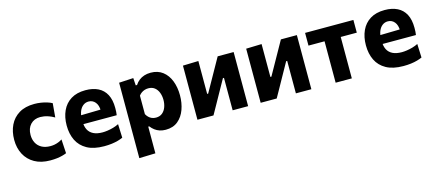

<svg xmlns="http://www.w3.org/2000/svg" viewBox="-52 -1013 3874 1710"><g transform="rotate(-15 1885.0 -158.5)"><path d="M299.7 10.9Q214.7 10.9 155.6 -22.8Q96.5 -56.4 65.6 -115Q34.7 -173.5 34.7 -248.6Q34.7 -324.2 63.3 -383.8Q91.9 -443.3 148.7 -477.7Q205.4 -512.1 290 -512.1Q319.8 -512.1 349.1 -507.6Q378.5 -503.1 404.6 -495.2Q430.7 -487.2 451 -476.2L439.8 -347.2Q411.3 -363.5 387.7 -371.7Q364.1 -379.9 344.9 -382.8Q325.8 -385.7 310.9 -385.7Q254.6 -385.7 220.7 -349.9Q186.8 -314 186.8 -253Q186.8 -211.7 203.7 -179.8Q220.5 -147.9 253.3 -129.9Q286.1 -111.8 333.8 -111.8Q352.7 -111.8 371.2 -115.3Q389.7 -118.8 407.7 -125.9Q425.8 -133 442.6 -144L450.2 -15Q432.9 -7.6 410.7 -1.8Q388.6 4.1 361 7.5Q333.4 10.9 299.7 10.9Z M796.1 13.2Q699.5 13.2 638.3 -20.8Q577.2 -54.8 548.2 -114.3Q519.3 -173.9 519.3 -251Q519.3 -327.8 546.5 -386.8Q573.6 -445.8 627.4 -479.1Q681.2 -512.4 761 -512.4Q829.1 -512.4 877.6 -488.2Q926.1 -464.1 952 -415.1Q977.9 -366.1 977.9 -291.5Q977.9 -271.4 977 -255.8Q976.1 -240.3 973.6 -225L845.3 -273.4Q846.3 -280.1 846.8 -287.1Q847.3 -294.2 847.3 -300.2Q847.3 -350.3 823.6 -379Q799.9 -407.8 762.3 -407.8Q734.1 -407.8 712.2 -391.2Q690.2 -374.7 677.7 -344.5Q665.1 -314.3 665.1 -273V-248.7Q665.1 -204.8 680.8 -173.8Q696.6 -142.9 729.6 -126.4Q762.6 -109.9 813.9 -109.9Q833.8 -109.9 860 -113.6Q886.3 -117.4 913.6 -125.1Q941 -132.9 964.6 -145L969.5 -18.9Q950.2 -10 924.3 -2.6Q898.3 4.7 866 9Q833.7 13.2 796.1 13.2ZM577.1 -225V-304.9L886.5 -311.4L973.6 -286.8V-225Z M1069.2 196.5Q1069.2 142.8 1069.2 90.4Q1069.2 38 1069.2 -24V-266Q1069.2 -323.3 1069.2 -381.3Q1069.2 -439.4 1069.2 -499L1201.7 -506.3L1206.1 -438.1H1218.3Q1233.1 -461.4 1254.3 -478.2Q1275.6 -495 1302.6 -503.8Q1329.6 -512.7 1362.2 -512.7Q1428.2 -512.7 1473.3 -478Q1518.3 -443.3 1541.2 -383.8Q1564 -324.4 1564 -250.2Q1564 -180.7 1542.4 -120.6Q1520.7 -60.4 1476.3 -23.6Q1431.9 13.3 1363.5 13.3Q1333.3 13.3 1308.5 5.3Q1283.7 -2.8 1263.7 -18Q1243.7 -33.1 1227.6 -54.1H1218.5V-16Q1218.5 39.9 1218.5 89.1Q1218.5 138.3 1218.5 192ZM1307 -113.7Q1342.7 -113.7 1365.9 -133.1Q1389.1 -152.5 1400.2 -183.4Q1411.3 -214.2 1411.3 -249Q1411.3 -285.7 1399.7 -316.3Q1388.1 -346.9 1364.9 -365.4Q1341.6 -383.8 1306.3 -383.8Q1288.9 -383.8 1272.6 -378.6Q1256.3 -373.3 1242.4 -363.4Q1228.5 -353.6 1218.5 -339.3V-169.3Q1227.6 -152.6 1240.3 -140.1Q1253 -127.7 1269.6 -120.7Q1286.3 -113.7 1307 -113.7Z M1657.7 0Q1657.7 -53.7 1657.7 -103.8Q1657.7 -153.8 1657.7 -216.1V-266.1Q1657.7 -315.6 1657.7 -354.7Q1657.7 -393.9 1657.7 -428.6Q1657.7 -463.3 1657.7 -498.9L1800.9 -503.1Q1800.9 -470.2 1800.9 -437.9Q1800.9 -405.6 1800.9 -369.1Q1800.9 -332.6 1800.9 -286.7V-200H1810.1L1883.2 -330.2Q1907.2 -372.8 1930.9 -415.2Q1954.6 -457.7 1977.9 -498.9H2125.1Q2125.1 -463.3 2125.1 -428.6Q2125.1 -393.9 2125.1 -354.7Q2125.1 -315.6 2125.1 -266.1V-216.1Q2125.1 -153.8 2125.1 -103.8Q2125.1 -53.7 2125.1 0H1982.4Q1982.4 -52.4 1982.4 -101.4Q1982.4 -150.4 1982.4 -210.9V-299.1H1972.8L1901 -170.7Q1877.1 -127.7 1853.2 -84.8Q1829.3 -42 1805.6 0Z M2240.7 0Q2240.7 -53.7 2240.7 -103.8Q2240.7 -153.8 2240.7 -216.1V-266.1Q2240.7 -315.6 2240.7 -354.7Q2240.7 -393.9 2240.7 -428.6Q2240.7 -463.3 2240.7 -498.9L2383.9 -503.1Q2383.9 -470.2 2383.9 -437.9Q2383.9 -405.6 2383.9 -369.1Q2383.9 -332.6 2383.9 -286.7V-200H2393.1L2466.2 -330.2Q2490.2 -372.8 2513.9 -415.2Q2537.6 -457.7 2560.9 -498.9H2708.1Q2708.1 -463.3 2708.1 -428.6Q2708.1 -393.9 2708.1 -354.7Q2708.1 -315.6 2708.1 -266.1V-216.1Q2708.1 -153.8 2708.1 -103.8Q2708.1 -53.7 2708.1 0H2565.4Q2565.4 -52.4 2565.4 -101.4Q2565.4 -150.4 2565.4 -210.9V-299.1H2555.8L2484 -170.7Q2460.1 -127.7 2436.2 -84.8Q2412.3 -42 2388.6 0Z M2932 0Q2932 -53.7 2932 -103.8Q2932 -154 2932 -216V-266Q2932 -311.2 2932 -346.1Q2932 -380.9 2932 -411.7Q2932 -442.5 2932 -475.3L2979 -381.8H2956.7Q2915.3 -381.8 2871.2 -381.8Q2827.1 -381.8 2783.9 -381.8V-499H3229.3V-381.8Q3186.4 -381.8 3142.3 -381.8Q3098.3 -381.8 3056.6 -381.8H3034.3L3081.2 -475.3Q3081.2 -442.5 3081.2 -411.7Q3081.2 -380.9 3081.2 -346.1Q3081.2 -311.2 3081.2 -266V-216Q3081.2 -154 3081.2 -103.8Q3081.2 -53.7 3081.2 0Z M3555.1 13.2Q3458.5 13.2 3397.3 -20.8Q3336.2 -54.8 3307.2 -114.3Q3278.3 -173.9 3278.3 -251Q3278.3 -327.8 3305.5 -386.8Q3332.6 -445.8 3386.4 -479.1Q3440.2 -512.4 3520 -512.4Q3588.1 -512.4 3636.6 -488.2Q3685.1 -464.1 3711 -415.1Q3736.9 -366.1 3736.9 -291.5Q3736.9 -271.4 3736 -255.8Q3735.1 -240.3 3732.6 -225L3604.3 -273.4Q3605.3 -280.1 3605.8 -287.1Q3606.3 -294.2 3606.3 -300.2Q3606.3 -350.3 3582.6 -379Q3558.9 -407.8 3521.3 -407.8Q3493.1 -407.8 3471.2 -391.2Q3449.2 -374.7 3436.7 -344.5Q3424.1 -314.3 3424.1 -273V-248.7Q3424.1 -204.8 3439.8 -173.8Q3455.6 -142.9 3488.6 -126.4Q3521.6 -109.9 3572.9 -109.9Q3592.8 -109.9 3619 -113.6Q3645.3 -117.4 3672.6 -125.1Q3700 -132.9 3723.6 -145L3728.5 -18.9Q3709.2 -10 3683.3 -2.6Q3657.3 4.7 3625 9Q3592.7 13.2 3555.1 13.2ZM3336.1 -225V-304.9L3645.5 -311.4L3732.6 -286.8V-225Z"/></g></svg>

Font: Commissioner Thin
Style: Regular
Weight: 100
Designer: Kostas Bartsokas
Foundry: Kostas Bartsokas
Version: Version 1.001;gftools[0.9.23]